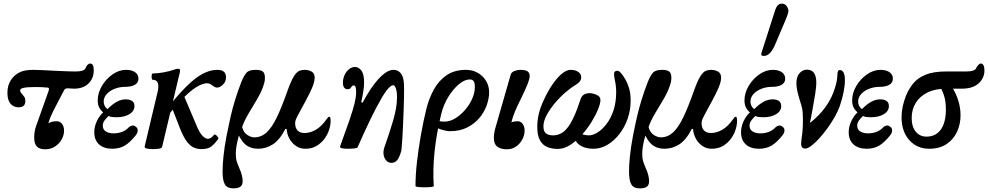

<svg xmlns="http://www.w3.org/2000/svg" viewBox="-20 -811 5460 1061"><path d="M230 14Q199 14 184 -1Q169 -16 169 -51Q169 -68 171.5 -84Q174 -100 180 -116L247 -304Q256 -326 243 -327Q223 -329 208.5 -329.5Q194 -330 170 -330Q130 -330 110.5 -325.5Q91 -321 91 -312Q91 -306 95.5 -299.5Q100 -293 104 -289Q110 -282 115 -274.5Q120 -267 120 -253Q120 -235 110.5 -226.5Q101 -218 83 -218Q55 -218 38 -238Q21 -258 21 -298Q21 -339 40 -368.5Q59 -398 94 -414Q105 -419 123 -422Q141 -425 165 -425Q183 -425 212.5 -423.5Q242 -422 282 -420Q323 -418 351.5 -417Q380 -416 397 -416Q421 -416 435 -420.5Q449 -425 453 -435Q457 -446 464 -453Q471 -460 477 -460Q488 -460 493 -451.5Q498 -443 498 -422Q498 -378 469 -349.5Q440 -321 389 -321Q379 -321 371 -322Q363 -323 353 -323Q340 -323 334 -312L313 -272Q293 -235 274.5 -198Q256 -161 247 -129Q253 -134 265.5 -137.5Q278 -141 294 -141Q311 -141 322.5 -126.5Q334 -112 334 -89Q334 -64 320.5 -40Q307 -16 283.5 -1Q260 14 230 14Z M600 11Q554 11 527.5 -13Q501 -37 501 -80Q501 -111 515 -141Q529 -171 550 -190Q535 -203 527.5 -218.5Q520 -234 520 -256Q520 -297 543 -336Q566 -375 602 -400Q638 -425 676 -425Q708 -425 726.5 -412Q745 -399 745 -376Q745 -354 725.5 -342.5Q706 -331 670 -331Q641 -331 614 -320.5Q587 -310 570 -291.5Q553 -273 553 -250Q553 -237 558.5 -226Q564 -215 574 -208Q603 -237 627 -249.5Q651 -262 675 -262Q697 -262 710 -253Q723 -244 723 -225Q723 -197 695 -180Q667 -163 623 -163Q610 -163 599 -164.5Q588 -166 580 -170Q567 -158 557.5 -145Q548 -132 548 -117Q548 -95 565 -84.5Q582 -74 608 -74Q633 -74 655 -82.5Q677 -91 691 -107Q699 -115 709.5 -117Q720 -119 730 -111Q741 -104 741 -90.5Q741 -77 730 -63Q697 -22 668 -5.5Q639 11 600 11Z M825 13Q779 13 779 0L850 -299Q852 -305 853.5 -314Q855 -323 855 -333Q855 -370 824 -370Q820 -370 818.5 -379Q817 -388 818.5 -396.5Q820 -405 824 -405Q850 -405 883.5 -411Q917 -417 945 -427Q953 -430 956.5 -430.5Q960 -431 964 -431Q975 -431 975 -422Q975 -421 975 -417Q975 -413 973 -408L876 0Q874 8 859.5 10.5Q845 13 825 13ZM868 -120 850 -140Q907 -218 953.5 -272Q1000 -326 1039 -360Q1078 -394 1113 -409.5Q1148 -425 1181 -425Q1229 -425 1229 -384Q1229 -359 1211.5 -343Q1194 -327 1180 -327Q1173 -327 1166.5 -330.5Q1160 -334 1153 -339Q1140 -351 1124 -351Q1099 -351 1062.5 -328Q1026 -305 978 -254Q930 -203 868 -120ZM1093 13Q1073 13 1053.5 5.5Q1034 -2 1015 -25.5Q996 -49 976 -98L927 -224L995 -285L1065 -120Q1082 -78 1098.5 -61Q1115 -44 1129 -44Q1145 -44 1163 -66Q1166 -70 1172.5 -65.5Q1179 -61 1184 -53.5Q1189 -46 1185 -41Q1166 -16 1147.5 -1.5Q1129 13 1093 13Z M1270 230Q1236 230 1223 208.5Q1210 187 1210 136Q1210 101 1215 52Q1220 3 1232 -61Q1243 -117 1254 -165Q1265 -213 1279.5 -260Q1294 -307 1314 -359Q1328 -393 1342 -409Q1356 -425 1393 -425Q1420 -425 1432 -416Q1444 -407 1444 -380Q1444 -371 1442 -360Q1440 -349 1435 -336Q1424 -302 1400.5 -262.5Q1377 -223 1353.5 -183.5Q1330 -144 1318 -109Q1326 -78 1347 -65Q1368 -52 1385 -52Q1423 -52 1452.5 -78.5Q1482 -105 1509.5 -162Q1537 -219 1569 -310Q1589 -366 1604.5 -390Q1620 -414 1634 -419.5Q1648 -425 1663 -425Q1685 -425 1702 -415.5Q1719 -406 1719 -381Q1719 -368 1713 -348Q1707 -328 1689.5 -293Q1672 -258 1639 -198Q1621 -165 1616 -153.5Q1611 -142 1611 -130Q1611 -104 1624.5 -90Q1638 -76 1663 -76Q1694 -76 1725.5 -94Q1757 -112 1786 -154Q1794 -166 1800 -166Q1807 -166 1807 -142Q1807 -120 1798.5 -93.5Q1790 -67 1772.5 -43.5Q1755 -20 1729 -4.5Q1703 11 1667 11Q1637 11 1614 -5.5Q1591 -22 1578 -47.5Q1565 -73 1564 -98L1557 -99Q1526 -38 1488 -13.5Q1450 11 1406 11Q1373 11 1347.5 -4Q1322 -19 1300 -62Q1290 -25 1286.5 -2Q1283 21 1283 38Q1283 64 1288 80Q1293 96 1304 122Q1312 139 1316.5 157.5Q1321 176 1321 190Q1321 212 1308 221Q1295 230 1270 230Z M2143 89Q2124 89 2111.5 72.5Q2099 56 2099 32Q2099 23 2101.5 12.5Q2104 2 2110 -14Q2120 -43 2131 -76Q2142 -109 2152 -143Q2162 -177 2168 -210.5Q2174 -244 2174 -274Q2174 -295 2171 -309.5Q2168 -324 2163.5 -332Q2159 -340 2152 -340Q2142 -340 2125.5 -322Q2109 -304 2091 -273Q2059 -218 2026 -149.5Q1993 -81 1956 3Q1954 7 1939.5 9Q1925 11 1902 11Q1859 11 1859 1Q1859 0 1859.5 -1.5Q1860 -3 1860 -4L1909 -141Q1931 -205 1939.5 -240.5Q1948 -276 1948 -301Q1948 -339 1936 -339Q1928 -339 1924.5 -334Q1921 -329 1916.5 -323.5Q1912 -318 1902 -318Q1875 -318 1875 -354Q1875 -376 1884 -396Q1893 -416 1908.5 -428.5Q1924 -441 1941 -441Q1962 -441 1977 -421Q1992 -401 1992 -357Q1992 -332 1987.5 -304.5Q1983 -277 1976 -246L1984 -244Q2004 -282 2025.5 -314.5Q2047 -347 2069 -372Q2093 -398 2114 -411.5Q2135 -425 2154 -425Q2165 -425 2175 -421Q2185 -417 2192 -409Q2203 -398 2208 -377.5Q2213 -357 2213 -324Q2213 -302 2212.5 -269.5Q2212 -237 2210.5 -200Q2209 -163 2207.5 -126Q2206 -89 2204 -57.5Q2202 -26 2200.5 -5Q2199 16 2198 21Q2189 55 2176.5 72Q2164 89 2143 89Z M2276 217Q2276 157 2284 85.5Q2292 14 2305.5 -63Q2319 -140 2337 -213Q2352 -271 2379 -319Q2406 -367 2449 -396Q2492 -425 2555 -425Q2592 -425 2621 -408Q2650 -391 2666.5 -363Q2683 -335 2683 -301Q2683 -267 2669.5 -229Q2656 -191 2629 -159Q2602 -127 2561.5 -106.5Q2521 -86 2467 -86Q2446 -86 2414.5 -96.5Q2383 -107 2359 -126L2391 -154Q2402 -144 2410 -141.5Q2418 -139 2437 -139Q2466 -139 2495 -156.5Q2524 -174 2549 -202.5Q2574 -231 2589 -264.5Q2604 -298 2604 -331Q2604 -354 2597 -363Q2590 -372 2576 -372Q2548 -372 2516.5 -346Q2485 -320 2458 -276.5Q2431 -233 2418 -180Q2392 -73 2381.5 26Q2371 125 2377 217Q2377 221 2361.5 222.5Q2346 224 2326.5 224Q2307 224 2291.5 222.5Q2276 221 2276 217Z M2782 14Q2747 14 2728 -0.5Q2709 -15 2709 -50Q2709 -64 2712 -80.5Q2715 -97 2721 -116L2802 -398Q2806 -412 2822.5 -418.5Q2839 -425 2854 -425Q2883 -425 2895 -417Q2907 -409 2907 -390Q2907 -376 2896 -347.5Q2885 -319 2859 -266Q2838 -225 2825 -193Q2812 -161 2806 -135Q2820 -141 2841 -141Q2857 -141 2868 -126.5Q2879 -112 2879 -89Q2879 -64 2866 -40Q2853 -16 2831.5 -1Q2810 14 2782 14Z M3062 12Q3033 12 3007 2.5Q2981 -7 2965 -33.5Q2949 -60 2949 -111Q2949 -148 2958 -184Q2967 -220 2983 -254Q3005 -303 3031 -341.5Q3057 -380 3083.5 -402.5Q3110 -425 3133 -425Q3147 -425 3158 -422Q3169 -419 3180 -410Q3193 -400 3191.5 -379.5Q3190 -359 3161 -342Q3137 -328 3106.5 -302Q3076 -276 3048 -243Q3020 -210 3001.5 -176Q2983 -142 2983 -112Q2983 -86 2996.5 -74.5Q3010 -63 3037 -63Q3058 -63 3078.5 -73Q3099 -83 3115 -104Q3132 -125 3146 -154Q3160 -183 3170.5 -212Q3181 -241 3188 -262Q3196 -287 3217 -293Q3238 -299 3256 -294Q3273 -290 3285.5 -282Q3298 -274 3298 -257Q3298 -240 3285 -207.5Q3272 -175 3249 -137.5Q3226 -100 3195.5 -66Q3165 -32 3131 -10Q3097 12 3062 12ZM3259 11Q3219 11 3192 -4Q3165 -19 3157 -43L3181 -83Q3195 -63 3235 -63Q3256 -63 3282 -79Q3308 -95 3331.5 -125.5Q3355 -156 3370 -200.5Q3385 -245 3385 -302Q3385 -319 3383 -337Q3381 -355 3379 -361Q3377 -373 3375 -384.5Q3373 -396 3373 -400Q3373 -420 3392 -420Q3400 -420 3411 -408Q3422 -396 3436 -372Q3447 -353 3456 -324.5Q3465 -296 3465 -255Q3465 -203 3448.5 -155.5Q3432 -108 3403 -70.5Q3374 -33 3337 -11Q3300 11 3259 11Z M3516 230Q3482 230 3469 208.5Q3456 187 3456 136Q3456 101 3461 52Q3466 3 3478 -61Q3489 -117 3500 -165Q3511 -213 3525.5 -260Q3540 -307 3560 -359Q3574 -393 3588 -409Q3602 -425 3639 -425Q3666 -425 3678 -416Q3690 -407 3690 -380Q3690 -371 3688 -360Q3686 -349 3681 -336Q3670 -302 3646.5 -262.5Q3623 -223 3599.5 -183.5Q3576 -144 3564 -109Q3572 -78 3593 -65Q3614 -52 3631 -52Q3669 -52 3698.5 -78.5Q3728 -105 3755.5 -162Q3783 -219 3815 -310Q3835 -366 3850.5 -390Q3866 -414 3880 -419.5Q3894 -425 3909 -425Q3931 -425 3948 -415.5Q3965 -406 3965 -381Q3965 -368 3959 -348Q3953 -328 3935.5 -293Q3918 -258 3885 -198Q3867 -165 3862 -153.5Q3857 -142 3857 -130Q3857 -104 3870.5 -90Q3884 -76 3909 -76Q3940 -76 3971.5 -94Q4003 -112 4032 -154Q4040 -166 4046 -166Q4053 -166 4053 -142Q4053 -120 4044.5 -93.5Q4036 -67 4018.5 -43.5Q4001 -20 3975 -4.5Q3949 11 3913 11Q3883 11 3860 -5.5Q3837 -22 3824 -47.5Q3811 -73 3810 -98L3803 -99Q3772 -38 3734 -13.5Q3696 11 3652 11Q3619 11 3593.5 -4Q3568 -19 3546 -62Q3536 -25 3532.5 -2Q3529 21 3529 38Q3529 64 3534 80Q3539 96 3550 122Q3558 139 3562.5 157.5Q3567 176 3567 190Q3567 212 3554 221Q3541 230 3516 230Z M4174 11Q4128 11 4101.5 -13Q4075 -37 4075 -80Q4075 -111 4089 -141Q4103 -171 4124 -190Q4109 -203 4101.5 -218.5Q4094 -234 4094 -256Q4094 -297 4117 -336Q4140 -375 4176 -400Q4212 -425 4250 -425Q4282 -425 4300.5 -412Q4319 -399 4319 -376Q4319 -354 4299.5 -342.5Q4280 -331 4244 -331Q4215 -331 4188 -320.5Q4161 -310 4144 -291.5Q4127 -273 4127 -250Q4127 -237 4132.5 -226Q4138 -215 4148 -208Q4177 -237 4201 -249.5Q4225 -262 4249 -262Q4271 -262 4284 -253Q4297 -244 4297 -225Q4297 -197 4269 -180Q4241 -163 4197 -163Q4184 -163 4173 -164.5Q4162 -166 4154 -170Q4141 -158 4131.5 -145Q4122 -132 4122 -117Q4122 -95 4139 -84.5Q4156 -74 4182 -74Q4207 -74 4229 -82.5Q4251 -91 4265 -107Q4273 -115 4283.5 -117Q4294 -119 4304 -111Q4315 -104 4315 -90.5Q4315 -77 4304 -63Q4271 -22 4242 -5.5Q4213 11 4174 11ZM4202 -502Q4193 -502 4190 -504Q4187 -506 4187 -510Q4187 -512 4187 -514.5Q4187 -517 4188 -519L4263 -753Q4275 -791 4300 -791Q4318 -791 4327.5 -776.5Q4337 -762 4337 -750Q4337 -745 4332 -729.5Q4327 -714 4314 -684L4266 -571Q4238 -502 4202 -502Z M4430 10Q4407 10 4407 -16Q4407 -26 4409 -41.5Q4411 -57 4413 -70Q4414 -79 4415 -91Q4416 -103 4416.5 -118.5Q4417 -134 4417 -150Q4417 -191 4412.5 -212Q4408 -233 4403 -246Q4396 -268 4391 -287Q4386 -306 4383.5 -322Q4381 -338 4381 -351Q4381 -388 4398.5 -407Q4416 -426 4439 -426Q4465 -426 4478 -408Q4491 -390 4491 -354Q4491 -343 4489.5 -327.5Q4488 -312 4484.5 -290Q4481 -268 4475 -235Q4471 -213 4467.5 -192.5Q4464 -172 4461 -157.5Q4458 -143 4456 -135L4459 -134Q4506 -172 4537.5 -214Q4569 -256 4586 -302Q4596 -328 4601.5 -352Q4607 -376 4607 -390Q4607 -424 4620 -424Q4649 -424 4649 -367Q4649 -339 4641.5 -301Q4634 -263 4620 -223Q4610 -195 4592 -163.5Q4574 -132 4551.5 -101Q4529 -70 4506 -45Q4483 -20 4463 -5Q4443 10 4430 10Z M4769 11Q4723 11 4696.5 -13Q4670 -37 4670 -80Q4670 -111 4684 -141Q4698 -171 4719 -190Q4704 -203 4696.5 -218.5Q4689 -234 4689 -256Q4689 -297 4712 -336Q4735 -375 4771 -400Q4807 -425 4845 -425Q4877 -425 4895.5 -412Q4914 -399 4914 -376Q4914 -354 4894.5 -342.5Q4875 -331 4839 -331Q4810 -331 4783 -320.5Q4756 -310 4739 -291.5Q4722 -273 4722 -250Q4722 -237 4727.5 -226Q4733 -215 4743 -208Q4772 -237 4796 -249.5Q4820 -262 4844 -262Q4866 -262 4879 -253Q4892 -244 4892 -225Q4892 -197 4864 -180Q4836 -163 4792 -163Q4779 -163 4768 -164.5Q4757 -166 4749 -170Q4736 -158 4726.5 -145Q4717 -132 4717 -117Q4717 -95 4734 -84.5Q4751 -74 4777 -74Q4802 -74 4824 -82.5Q4846 -91 4860 -107Q4868 -115 4878.5 -117Q4889 -119 4899 -111Q4910 -104 4910 -90.5Q4910 -77 4899 -63Q4866 -22 4837 -5.5Q4808 11 4769 11Z M5115 11Q5047 11 5004.5 -37Q4962 -85 4962 -164Q4962 -193 4968.5 -223Q4975 -253 4986 -281Q5002 -320 5027 -350.5Q5052 -381 5095.5 -398.5Q5139 -416 5208 -416H5319Q5342 -416 5356.5 -420.5Q5371 -425 5375 -436Q5380 -446 5387 -453Q5394 -460 5399 -460Q5420 -460 5420 -422Q5420 -379 5387.5 -350Q5355 -321 5296 -321H5209Q5148 -321 5105.5 -300Q5063 -279 5040.5 -242.5Q5018 -206 5018 -159Q5018 -111 5040.5 -83.5Q5063 -56 5100 -56Q5134 -56 5158 -73.5Q5182 -91 5194.5 -124.5Q5207 -158 5207 -204Q5207 -255 5195 -288Q5183 -321 5166 -345L5225 -348Q5251 -322 5269.5 -273Q5288 -224 5288 -174Q5288 -124 5268 -81.5Q5248 -39 5209.5 -14Q5171 11 5115 11Z"/></svg>

Font: Junicode VF
Style: Italic
Weight: 400
Italic angle: -11°
Designer: Peter S. Baker
Version: Version 2.209